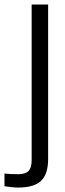

<svg xmlns="http://www.w3.org/2000/svg" viewBox="-85 -620 286 845"><path d="M-4.3 205.4Q-17.7 205.4 -35.1 203.6Q-52.5 201.8 -65.3 199.6V143.5Q-53.4 145.2 -37 145.9Q-20.6 146.7 -5.4 146.7Q26.4 146.7 40.4 132.7Q54.3 118.7 54.3 84.8V-600H126.8V79.9Q126.8 146.7 95.5 176.1Q64.3 205.4 -4.3 205.4Z"/></svg>

Font: Big Shoulders Thin
Style: Regular
Weight: 100
Designer: Patric King
Foundry: XO Type Co
Version: Version 2.002